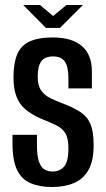

<svg xmlns="http://www.w3.org/2000/svg" viewBox="-20 -742 424 769"><path d="M188 7Q139 7 103 -8Q67 -23 48.5 -61Q30 -99 30 -168V-202Q54 -202 79 -202Q104 -202 128 -202V-160Q128 -118 136 -95Q144 -72 158 -63.5Q172 -55 190 -55Q219 -55 236.5 -74.5Q254 -94 254 -148Q254 -188 242 -208Q230 -228 204.5 -240.5Q179 -253 139 -269Q106 -284 82 -304Q58 -324 46 -355Q34 -386 34 -432Q34 -488 48.5 -523.5Q63 -559 98 -575.5Q133 -592 192 -592Q268 -592 308 -557.5Q348 -523 348 -457V-388Q325 -388 301.5 -388Q278 -388 254 -388V-429Q254 -475 239.5 -495.5Q225 -516 193 -516Q160 -516 145.5 -496.5Q131 -477 131 -435Q131 -399 145 -379.5Q159 -360 181.5 -349Q204 -338 228 -329Q273 -312 301 -294Q329 -276 342 -246Q355 -216 355 -161Q355 -98 334.5 -61.5Q314 -25 276.5 -9Q239 7 188 7ZM164 -630 73 -722H140L193 -678L246 -722H312L220 -630Z"/></svg>

Font: Alumni Sans SemiBold
Style: Regular
Weight: 600
Designer: Robert E. Leuschke
Foundry: Robert E. Leuschke
Version: Version 1.018